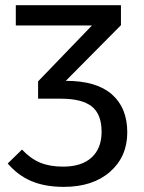

<svg xmlns="http://www.w3.org/2000/svg" viewBox="-20 -709 556 741"><path d="M234.9 -397Q352.1 -397 411.6 -345Q471.2 -293 471.2 -198.2Q471.2 -104.5 404.8 -46.1Q338.4 12.2 226.1 12.2Q153.8 12.2 101.3 -10Q48.8 -32.2 9.8 -78.1L64.9 -131.8Q97.2 -97.2 134.5 -81.5Q171.9 -65.9 223.1 -65.9Q295.4 -65.9 333.7 -101.3Q372.1 -136.7 372.1 -200.2Q372.1 -268.1 334.2 -298.1Q296.4 -328.1 214.8 -328.1H127V-395L335 -610.8H41V-689H446.8V-611.8L233.9 -397Z"/></svg>

Font: FiraGO
Style: Regular
Weight: 400
Designer: bBox Type
Foundry: bBox Type GmbH
Version: Version 1.001;PS 001.001;hotconv 1.0.88;makeotf.lib2.5.64775